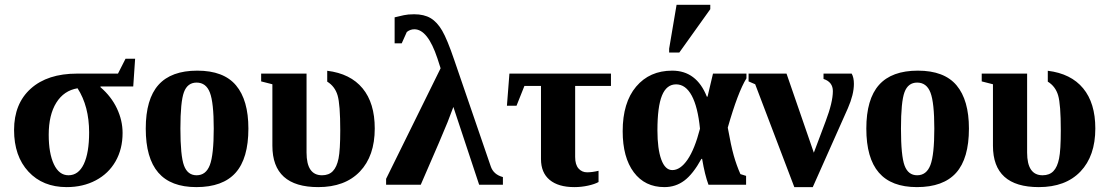

<svg xmlns="http://www.w3.org/2000/svg" viewBox="-20 -763 4579 793"><path d="M348.1 -215.8Q348.1 -324.2 300.3 -398.4Q244.1 -389.2 212.6 -338.9Q181.2 -288.6 181.2 -206.5Q181.2 -129.9 202.6 -84.5Q224.1 -39.1 262.7 -39.1Q304.2 -39.1 326.2 -85.4Q348.1 -131.8 348.1 -215.8ZM395 -405.8V-402.8Q439.5 -364.7 462.9 -315.2Q486.3 -265.6 486.3 -213.9Q486.3 -147.5 457.3 -96.7Q428.2 -45.9 375.5 -18.1Q322.8 9.8 255.4 9.8Q156.7 9.8 97.4 -54.2Q38.1 -118.2 38.1 -226.1Q38.1 -335 107.2 -397Q176.3 -459 298.3 -459H467.3L498.5 -520.5H538.1L530.3 -405.8Z M1005.9 -231.9Q1005.9 -108.4 952.9 -49.3Q899.9 9.8 791 9.8Q685.5 9.8 633.8 -50Q582 -109.9 582 -231.9Q582 -353.5 634.5 -412.4Q687 -471.2 794.9 -471.2Q903.8 -471.2 954.8 -410.4Q1005.9 -349.6 1005.9 -231.9ZM862.8 -231.9Q862.8 -339.4 846.9 -380.6Q831.1 -421.9 792 -421.9Q754.4 -421.9 739.7 -382.3Q725.1 -342.8 725.1 -231.9Q725.1 -119.1 740 -79.1Q754.9 -39.1 792 -39.1Q830.6 -39.1 846.7 -81.3Q862.8 -123.5 862.8 -231.9Z M1294.4 9.8Q1105 9.8 1105 -161.1V-415L1058.6 -426.8V-459H1246.1V-132.8Q1246.1 -39.1 1310.1 -39.1Q1338.4 -39.1 1354.7 -56.2Q1371.1 -73.2 1378.2 -108.2Q1385.3 -143.1 1385.3 -224.6Q1385.3 -332 1374.3 -369.1Q1363.3 -406.2 1331.5 -425.8V-470.7Q1427.2 -459 1477.5 -398.2Q1527.8 -337.4 1527.8 -232.4Q1527.8 -118.7 1466.3 -54.4Q1404.8 9.8 1294.4 9.8Z M1574.7 0V-24.4L1799.8 -481L1786.6 -522Q1746.6 -642.1 1691.4 -642.1Q1674.3 -642.1 1660.2 -630.9L1639.2 -584H1609.9V-691.4Q1620.6 -693.8 1629.6 -696Q1638.7 -698.2 1647.7 -700.2Q1656.7 -702.1 1666.7 -703.1Q1676.8 -704.1 1690.4 -704.1Q1731.4 -704.1 1758.3 -688.2Q1785.2 -672.4 1806.2 -636.5Q1827.1 -600.6 1855.5 -517.1L2006.8 -76.2Q2018.1 -42 2057.1 -31.7V0H1959L1852.5 -321.3Q1844.2 -298.8 1828.6 -258.5Q1813 -218.3 1717.8 0Z M2146 -408.2 2113.3 -326.2H2073.7L2084 -459H2503.4V-408.2H2355.5V-114.7Q2355.5 -83 2369.4 -67.1Q2383.3 -51.3 2404.8 -51.3Q2425.8 -51.3 2452.1 -57.6V-11.2Q2436.5 -2.4 2408.7 3.7Q2380.9 9.8 2352.1 9.8Q2286.1 9.8 2250.2 -20Q2214.4 -49.8 2214.4 -106V-408.2Z M2724.1 9.8Q2643.6 9.8 2597.7 -51.5Q2551.8 -112.8 2551.8 -221.2Q2551.8 -339.4 2607.4 -405.3Q2663.1 -471.2 2756.3 -471.2Q2856.9 -471.2 2899.4 -363.8H2902.3L2924.8 -459H3063V-439.5Q3027.8 -382.8 2985.8 -235.8Q2999 -161.6 3010.5 -120.8Q3022 -80.1 3038.1 -43.9L3061.5 -36.6V0H2906.2Q2891.1 -40 2879.9 -106.9H2877Q2842.3 -43.9 2806.4 -17.1Q2770.5 9.8 2724.1 9.8ZM2772.5 -414.6Q2732.9 -414.6 2714.1 -368.4Q2695.3 -322.3 2695.3 -224.6Q2695.3 -147.9 2711.2 -104.2Q2727.1 -60.5 2756.8 -60.5Q2790 -60.5 2819.6 -103.5Q2849.1 -146.5 2871.1 -231.4Q2862.3 -320.8 2837.2 -367.7Q2812 -414.6 2772.5 -414.6ZM2743.7 -545.9V-562L2774.4 -743.2H2913.6V-725.1L2785.6 -545.9Z M3260.7 9.8 3099.1 -415 3071.8 -426.8V-459H3228.5L3341.3 -132.3L3390.1 -262.2Q3419.9 -340.8 3419.9 -386.7Q3419.9 -424.3 3381.3 -437V-459H3497.6Q3506.8 -442.9 3506.8 -416.5Q3506.8 -373 3481.9 -315.9L3336.9 9.8Z M3981.9 -231.9Q3981.9 -108.4 3929 -49.3Q3876 9.8 3767.1 9.8Q3661.6 9.8 3609.9 -50Q3558.1 -109.9 3558.1 -231.9Q3558.1 -353.5 3610.6 -412.4Q3663.1 -471.2 3771 -471.2Q3879.9 -471.2 3930.9 -410.4Q3981.9 -349.6 3981.9 -231.9ZM3838.9 -231.9Q3838.9 -339.4 3823 -380.6Q3807.1 -421.9 3768.1 -421.9Q3730.5 -421.9 3715.8 -382.3Q3701.2 -342.8 3701.2 -231.9Q3701.2 -119.1 3716.1 -79.1Q3731 -39.1 3768.1 -39.1Q3806.6 -39.1 3822.8 -81.3Q3838.9 -123.5 3838.9 -231.9Z M4270.5 9.8Q4081.1 9.8 4081.1 -161.1V-415L4034.7 -426.8V-459H4222.2V-132.8Q4222.2 -39.1 4286.1 -39.1Q4314.5 -39.1 4330.8 -56.2Q4347.2 -73.2 4354.2 -108.2Q4361.3 -143.1 4361.3 -224.6Q4361.3 -332 4350.3 -369.1Q4339.4 -406.2 4307.6 -425.8V-470.7Q4403.3 -459 4453.6 -398.2Q4503.9 -337.4 4503.9 -232.4Q4503.9 -118.7 4442.4 -54.4Q4380.9 9.8 4270.5 9.8Z"/></svg>

Font: Liberation Serif
Style: Bold
Weight: 700
Designer: Steve Matteson
Foundry: Ascender Corporation
Version: Version 2.1.5